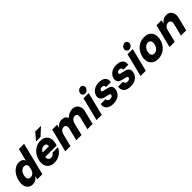

<svg xmlns="http://www.w3.org/2000/svg" viewBox="406 -2306 3905 3905"><g transform="rotate(-45 2358.5 -353.0)"><path d="M182.5 10Q119.2 10 79.2 -24.2Q39.2 -58.3 26.7 -118.8Q14.2 -179.2 33.3 -257.5Q52.5 -333.3 91.7 -390Q130.8 -446.7 183.8 -478.3Q236.7 -510 295.8 -510Q343.3 -510 375.4 -490.8Q407.5 -471.7 418.3 -435.8H421.7L487.5 -700H637.5L462.5 0H317.5L334.2 -68.3H330.8Q268.3 10 182.5 10ZM249.2 -123.3Q292.5 -123.3 325 -152.5Q357.5 -181.7 370 -231.7L379.2 -268.3Q391.7 -319.2 373.8 -347.9Q355.8 -376.7 312.5 -376.7Q265.8 -376.7 230.8 -342.9Q195.8 -309.2 181.7 -250Q167.5 -190.8 185.4 -157.1Q203.3 -123.3 249.2 -123.3Z M805.8 10Q730 10 680.8 -24.2Q631.7 -58.3 614.6 -119.2Q597.5 -180 617.5 -259.2Q636.7 -334.2 680 -390.8Q723.3 -447.5 783.8 -478.8Q844.2 -510 914.2 -510Q987.5 -510 1034.6 -477.1Q1081.7 -444.2 1097.5 -385.4Q1113.3 -326.7 1093.3 -249.2L1082.5 -207.5H750.8Q745.8 -110 826.7 -110Q888.3 -110 918.3 -164.2H1075Q1040.8 -83.3 967.9 -36.7Q895 10 805.8 10ZM778.3 -307.5H960.8Q967.5 -390 893.3 -390Q820 -390 778.3 -307.5ZM845.8 -561.7 846.7 -565 971.7 -715.8H1136.7L1135.8 -712.5L970.8 -561.7Z M1120.8 0 1245.8 -500H1387.5L1370 -429.2H1373.3Q1435 -509.2 1524.2 -509.2Q1570.8 -509.2 1605 -488.3Q1639.2 -467.5 1652.5 -429.2H1655Q1734.2 -509.2 1828.3 -509.2Q1887.5 -509.2 1926.7 -480.4Q1965.8 -451.7 1980.8 -402.1Q1995.8 -352.5 1980 -290L1907.5 0H1757.5L1824.2 -267.5Q1835.8 -316.7 1820.8 -344.6Q1805.8 -372.5 1766.7 -372.5Q1727.5 -372.5 1697.5 -344.2Q1667.5 -315.8 1655.8 -267.5L1589.2 0H1439.2L1505.8 -267.5Q1517.5 -316.7 1501.7 -344.6Q1485.8 -372.5 1446.7 -372.5Q1407.5 -372.5 1378.8 -345Q1350 -317.5 1337.5 -267.5L1270.8 0Z M2020.8 0 2145.8 -500H2295.8L2170.8 0ZM2240 -542.5Q2203.3 -542.5 2182.9 -569.2Q2162.5 -595.8 2171.7 -632.5Q2179.2 -664.2 2206.2 -685.8Q2233.3 -707.5 2264.2 -707.5Q2301.7 -707.5 2321.7 -680.8Q2341.7 -654.2 2332.5 -616.7Q2325 -585.8 2298.3 -564.2Q2271.7 -542.5 2240 -542.5Z M2499.2 10Q2396.7 10 2346.2 -39.2Q2295.8 -88.3 2311.7 -170H2451.7Q2450 -139.2 2468.3 -122.1Q2486.7 -105 2522.5 -105Q2582.5 -105 2592.5 -146.7Q2600 -178.3 2562.5 -187.5L2470 -209.2Q2338.3 -240.8 2365.8 -355Q2383.3 -426.7 2445.4 -468.3Q2507.5 -510 2597.5 -510Q2694.2 -510 2740.8 -462.9Q2787.5 -415.8 2771.7 -338.3H2631.7Q2634.2 -400 2571.7 -400Q2545.8 -400 2528.8 -389.6Q2511.7 -379.2 2507.5 -361.7Q2504.2 -348.3 2511.2 -337.9Q2518.3 -327.5 2532.5 -324.2L2629.2 -301.7Q2698.3 -285.8 2723.3 -249.2Q2748.3 -212.5 2733.3 -150.8Q2714.2 -74.2 2653.3 -32.1Q2592.5 10 2499.2 10Z M2999.2 10Q2896.7 10 2846.2 -39.2Q2795.8 -88.3 2811.7 -170H2951.7Q2950 -139.2 2968.3 -122.1Q2986.7 -105 3022.5 -105Q3082.5 -105 3092.5 -146.7Q3100 -178.3 3062.5 -187.5L2970 -209.2Q2838.3 -240.8 2865.8 -355Q2883.3 -426.7 2945.4 -468.3Q3007.5 -510 3097.5 -510Q3194.2 -510 3240.8 -462.9Q3287.5 -415.8 3271.7 -338.3H3131.7Q3134.2 -400 3071.7 -400Q3045.8 -400 3028.8 -389.6Q3011.7 -379.2 3007.5 -361.7Q3004.2 -348.3 3011.2 -337.9Q3018.3 -327.5 3032.5 -324.2L3129.2 -301.7Q3198.3 -285.8 3223.3 -249.2Q3248.3 -212.5 3233.3 -150.8Q3214.2 -74.2 3153.3 -32.1Q3092.5 10 2999.2 10Z M3287.5 0 3412.5 -500H3562.5L3437.5 0ZM3506.7 -542.5Q3470 -542.5 3449.6 -569.2Q3429.2 -595.8 3438.3 -632.5Q3445.8 -664.2 3472.9 -685.8Q3500 -707.5 3530.8 -707.5Q3568.3 -707.5 3588.3 -680.8Q3608.3 -654.2 3599.2 -616.7Q3591.7 -585.8 3565 -564.2Q3538.3 -542.5 3506.7 -542.5Z M3785 10Q3710 10 3659.6 -25Q3609.2 -60 3590.8 -120.4Q3572.5 -180.8 3591.7 -257.5Q3611.7 -335 3655.4 -391.7Q3699.2 -448.3 3761.7 -479.2Q3824.2 -510 3898.3 -510Q3974.2 -510 4023.8 -475.8Q4073.3 -441.7 4092.1 -381.2Q4110.8 -320.8 4091.7 -242.5Q4073.3 -165 4029.6 -108.3Q3985.8 -51.7 3923.3 -20.8Q3860.8 10 3785 10ZM3810 -123.3Q3855.8 -123.3 3892.5 -158.3Q3929.2 -193.3 3943.3 -250Q3957.5 -307.5 3938.3 -342.1Q3919.2 -376.7 3873.3 -376.7Q3827.5 -376.7 3790.8 -341.7Q3754.2 -306.7 3740 -250Q3726.7 -193.3 3745.4 -158.3Q3764.2 -123.3 3810 -123.3Z M4120.8 0 4245.8 -500H4390.8L4372.5 -428.3H4375.8Q4407.5 -467.5 4446.2 -488.3Q4485 -509.2 4535 -509.2Q4589.2 -509.2 4625 -480Q4660.8 -450.8 4674.2 -401.2Q4687.5 -351.7 4671.7 -290L4599.2 0H4449.2L4515.8 -267.5Q4527.5 -316.7 4511.2 -344.6Q4495 -372.5 4453.3 -372.5Q4412.5 -372.5 4380.8 -344.6Q4349.2 -316.7 4337.5 -267.5L4270.8 0Z"/></g></svg>

Font: Funnel Sans ExtraBold
Style: Italic
Weight: 800
Italic angle: -14.036°
Version: Version 1.000; Beta; Release 5; Build 24; ttfautohint (v1.8.